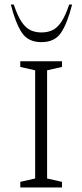

<svg xmlns="http://www.w3.org/2000/svg" viewBox="-20 -832 365 852"><path d="M70 0V-25L136 -40V-520L70 -535V-560H255V-535L189 -520V-40L255 -25V0ZM164 -645Q105 -645 77 -687Q49 -729 28 -812H41Q58 -761 76.5 -734Q95 -707 116.5 -697.5Q138 -688 164 -688Q190 -688 211.5 -697.5Q233 -707 251.5 -734Q270 -761 287 -812H300Q279 -729 251 -687Q223 -645 164 -645Z"/></svg>

Font: Spectral SC ExtraLight
Style: Regular
Weight: 275
Designer: Jean-Baptiste Levee
Foundry: Production Type
Version: Version 2.001